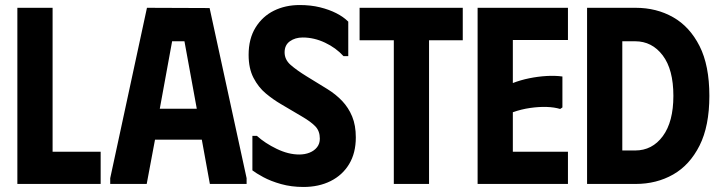

<svg xmlns="http://www.w3.org/2000/svg" viewBox="-20 -731 2862 763"><path d="M49 -700H189V-128H380V0H49Z M418 0V-23L564 -700L813 -699L960 -23V0H814L782 -176H596L563 0ZM615 -299H762L713 -567H664Z M1394 -185Q1394 -123 1367.5 -79Q1341 -35 1294 -11.5Q1247 12 1186 12Q1138 12 1097 0.5Q1056 -11 1026.5 -27Q997 -43 983 -54V-191H1001Q1033 -162 1079.5 -139.5Q1126 -117 1169 -117Q1192 -117 1210.5 -124.5Q1229 -132 1240 -146Q1251 -160 1251 -180Q1251 -210 1233.5 -228.5Q1216 -247 1180 -268L1097 -317Q1066 -335 1036.5 -359.5Q1007 -384 987.5 -421.5Q968 -459 968 -513Q968 -577 995.5 -621.5Q1023 -666 1068.5 -688.5Q1114 -711 1171 -711Q1215 -711 1251.5 -702Q1288 -693 1316.5 -678.5Q1345 -664 1364 -645V-508H1345Q1315 -541 1271.5 -561.5Q1228 -582 1183 -582Q1153 -582 1132 -567Q1111 -552 1111 -523Q1111 -494 1135 -473Q1159 -452 1198 -428L1281 -377Q1315 -356 1340 -329.5Q1365 -303 1379.5 -268Q1394 -233 1394 -185Z M1819 -700V-571H1685V0H1545V-571H1409V-700Z M2237 -700V-572H2018V-401Q2049 -413 2083.5 -420Q2118 -427 2152 -429Q2186 -431 2215 -427V-304L2206 -298Q2183 -305 2152.5 -306Q2122 -307 2087 -302Q2052 -297 2018 -285V-128H2237V0H1878V-700Z M2506 -700H2313V0H2506Q2589 0 2655 -37.5Q2721 -75 2760 -152.5Q2799 -230 2799 -350Q2799 -471 2760 -548Q2721 -625 2655 -662.5Q2589 -700 2506 -700ZM2504 -133H2453V-567H2504Q2571 -567 2613.5 -511Q2656 -455 2656 -350Q2656 -247 2614 -190Q2572 -133 2504 -133Z"/></svg>

Font: Phudu SemiBold
Style: Regular
Weight: 600
Version: Version 1.005;gftools[0.9.23]